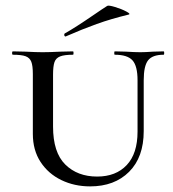

<svg xmlns="http://www.w3.org/2000/svg" viewBox="-20 -651 615 684"><path d="M389 -456Q387 -456 387 -462Q387 -468 389 -468L429 -467Q461 -465 480 -465Q497 -465 525 -467L563 -468Q565 -468 565 -462Q565 -456 563 -456Q523 -456 507.5 -436Q492 -416 492 -365V-184Q492 -91 440 -39Q388 13 301 13Q245 13 198.5 -9.5Q152 -32 124.5 -74Q97 -116 97 -174V-387Q97 -417 91.5 -431Q86 -445 71.5 -450.5Q57 -456 26 -456Q23 -456 23 -462Q23 -468 26 -468L71 -467Q109 -465 132 -465Q156 -465 196 -467L240 -468Q242 -468 242 -462Q242 -456 240 -456Q209 -456 194 -450Q179 -444 174 -429.5Q169 -415 169 -385V-200Q169 -108 212.5 -65Q256 -22 326 -22Q393 -22 431.5 -63Q470 -104 470 -182V-365Q470 -416 452 -436Q434 -456 389 -456ZM214 -521Q210 -521 209 -525.5Q208 -530 211 -532Q247 -552 314 -598Q346 -620 362 -630Q367 -633 390 -626Q413 -619 430 -610Q447 -601 438 -599Q376 -584 324.5 -565.5Q273 -547 216 -522Z"/></svg>

Font: Cormorant SC Medium
Style: Regular
Weight: 500
Designer: Christian Thalmann (Catharsis Fonts)
Version: Version 3.000